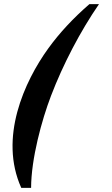

<svg xmlns="http://www.w3.org/2000/svg" viewBox="-20 -853 539 928"><path d="M458.4 -833H412.1C333.6 -765 267.5 -693.8 213.7 -619.5C97.2 -458.7 -26.2 -186.5 82.8 55H130.3C130.7 -85.9 181.6 -272.2 226.6 -390C284.9 -542.7 368.5 -702.4 458.4 -833Z"/></svg>

Font: Din Kursivschrift
Style: Breit
Weight: 400
Version: Version 1.089